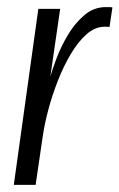

<svg xmlns="http://www.w3.org/2000/svg" viewBox="-20 -520 336 540"><path d="M18.8 0 87.8 -495H149.2L121.6 -304.6Q127.2 -324.9 139.6 -357.4Q151.9 -389.9 171.5 -422.6Q191.1 -455.3 217.6 -477.7Q244.2 -500 277.2 -500Q281.2 -500 287.2 -500Q293.2 -500 296.2 -499L287.9 -443.7Q285.9 -444.7 281.4 -444.9Q276.9 -445 271.9 -444.7Q246.5 -444.1 223 -423.3Q199.6 -402.5 179.4 -368.6Q159.2 -334.7 143.2 -294.1Q127.2 -253.6 116.2 -212.4Q105.2 -171.2 100.2 -136.6L80.2 0Z"/></svg>

Font: Alumni Sans Thin
Style: Italic
Weight: 100
Italic angle: -8°
Designer: Robert E. Leuschke
Foundry: Robert E. Leuschke
Version: Version 1.016